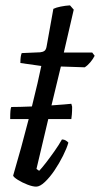

<svg xmlns="http://www.w3.org/2000/svg" viewBox="-20 -696 373 716"><path d="M115 0Q102 0 82.5 -7.5Q63 -15 47 -25Q31 -35 29 -41Q44 -92 59 -146.5Q74 -201 87 -252H18Q18 -273 19 -283Q20 -293 22 -297Q36 -297 56 -297.5Q76 -298 99 -299Q111 -347 120 -386Q129 -425 134 -450L56 -461Q56 -487 61 -498L130 -501Q140 -502 146 -506.5Q152 -511 154 -524L179 -663Q189 -668 206.5 -671.5Q224 -675 241 -676L255 -660L218 -500H324L333 -488Q327 -476 317 -464Q307 -452 296 -445L207 -448L172 -303Q199 -305 219 -306.5Q239 -308 246 -309L249 -298Q249 -281 248 -269.5Q247 -258 246 -252H160L116 -66L126 -59Q135 -68 150.5 -88Q166 -108 183 -132Q200 -156 211 -176Q219 -176 225.5 -172Q232 -168 235 -164Q229 -143 215 -115Q201 -87 183.5 -61Q166 -35 147.5 -17.5Q129 0 115 0Z"/></svg>

Font: Texturina Light
Style: Italic
Weight: 300
Italic angle: -11°
Designer: Guillermo Torres Carreño
Foundry: Omnibus-Type
Version: Version 1.002; ttfautohint (v1.8.3)